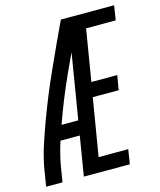

<svg xmlns="http://www.w3.org/2000/svg" viewBox="-119 -815 746 895"><g transform="rotate(-15 254.5 -367.5)"><path d="M-8 0 4 -74Q13 -130 31 -186Q49 -242 69.5 -297.5Q90 -353 112.5 -408Q135 -463 160 -518Q185 -573 209.5 -627Q234 -681 260 -735H295L293 -721L330 -704Q277 -595 226.5 -484Q176 -373 136 -260H217L205 -190H112Q103 -161 95.5 -132Q88 -103 83 -74L71 0ZM174 0 295 -735H517L506 -665H363L322 -417H447L435 -347H310L264 -70H407L396 0Z"/></g></svg>

Font: Iosevka Curly
Style: Italic
Weight: 400
Italic angle: -9°
Monospace: yes
Designer: Belleve Invis
Foundry: Belleve Invis
Version: Version 22.1.2; ttfautohint (v1.8.4)